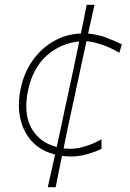

<svg xmlns="http://www.w3.org/2000/svg" viewBox="-20 -643 542 800"><path d="M179 137Q187 101.5 194.5 67.8Q202 34 209.5 1Q122.5 -21 83.8 -95.5Q45 -170 66 -273Q79.5 -339 115.2 -390Q151 -441 203 -471Q255 -501 317 -503.5Q323 -532.5 329 -562.2Q335 -592 341 -623H374Q367 -592 360.2 -562.2Q353.5 -532.5 347 -503Q386.5 -500 423.8 -485.8Q461 -471.5 488 -458L477 -423Q440.5 -445 404.2 -457Q368 -469 340.5 -471.5Q330.5 -426.5 321 -382.5Q311.5 -338.5 302 -294L280 -192Q271 -150 262.2 -108.8Q253.5 -67.5 245 -25Q260.5 -23 277 -23Q307 -24 341.2 -35.2Q375.5 -46.5 403 -63V-23Q383 -12.5 347.8 -1.8Q312.5 9 277 9Q257 9 238.5 6.5Q232 38 225.2 70.5Q218.5 103 212 137ZM97 -267Q77 -172 110 -110.8Q143 -49.5 216.5 -30.5Q225 -71.5 233.8 -111.5Q242.5 -151.5 251 -192L273 -294Q282.5 -338.5 291.8 -382.2Q301 -426 310 -470.5Q232 -462.5 174.5 -411.2Q117 -360 97 -267Z"/></svg>

Font: Commissioner Flair Thin
Style: Italic
Weight: 100
Italic angle: -12°
Designer: Kostas Bartsokas
Foundry: Kostas Bartsokas
Version: Version 1.000; ttfautohint (v1.8.3)